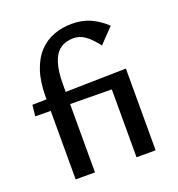

<svg xmlns="http://www.w3.org/2000/svg" viewBox="-129 -818 858 925"><g transform="rotate(-20 300.0 -355.5)"><path d="M102 0V-422Q102 -500 120.5 -555Q139 -610 171.5 -644.5Q204 -679 247.5 -695Q291 -711 340 -711Q392 -711 434 -692.5Q476 -674 514 -638L442 -563Q410 -604 383 -623.5Q356 -643 323 -643Q283 -643 255.5 -623Q228 -603 214.5 -560Q201 -517 201 -449V0ZM498 -347 23 -352 29 -409 512 -419ZM414 0V-380L512 -419V0Z"/></g></svg>

Font: Ysabeau Office SemiBold
Style: Regular
Weight: 600
Designer: Christian Thalmann (Catharsis Fonts)
Version: Version 2.001;gftools[0.9.30]; featfreeze: tnum,lnum,ss02